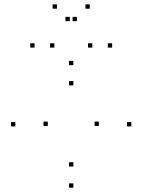

<svg xmlns="http://www.w3.org/2000/svg" viewBox="-20 -848 660 890"><path d="M588.8 -262.1V-282.1H568.8V-262.1ZM320 -545.8V-565.8H300V-545.8ZM51.2 -262.1V-282.1H31.2V-262.1ZM320 22V2H300V22ZM201.6 -264.2V-284.2H181.6V-264.2ZM320 -452.3V-472.3H300V-452.3ZM438.4 -264.2V-284.2H418.4V-264.2ZM320 -76V-96H300V-76ZM232 -627.4V-647.4H212V-627.4ZM336.5 -749.8V-769.8H316.5V-749.8ZM303.5 -749.8V-769.8H283.5V-749.8ZM408 -627.4V-647.4H388V-627.4ZM499.8 -627.4V-647.4H479.8V-627.4ZM396.1 -807.7V-827.7H376.1V-807.7ZM243.9 -807.7V-827.7H223.9V-807.7ZM140.2 -627.4V-647.4H120.2V-627.4Z"/></svg>

Font: Monaspace Xenon Dots Var
Style: Regular
Weight: 400
Designer: Riley Cran and the Lettermatic Team
Version: Version 1.100 (Monaspace Xenon Dots)